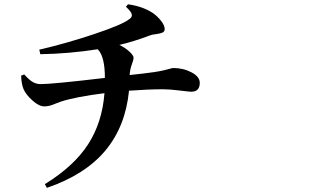

<svg xmlns="http://www.w3.org/2000/svg" viewBox="-20 -823 1540 909"><path d="M576.2 -791 585.9 -802.7Q655.3 -793 703.1 -761.7Q725.6 -746.1 742.7 -724.1Q759.8 -702.1 759.8 -685.5Q759.8 -673.8 749.5 -668.9Q739.3 -664.1 719.7 -661.6Q700.2 -659.2 692.4 -656.2Q609.4 -625 544.9 -610.4Q573.2 -596.7 592.8 -578.6Q612.3 -560.5 612.3 -549.8Q612.3 -539.1 604 -517.6Q595.7 -496.1 593.8 -467.8Q652.3 -473.6 708 -481.4Q735.4 -485.4 755.9 -490.2Q776.4 -495.1 786.1 -498Q795.9 -501 799.8 -501Q847.7 -501 886.7 -480.5Q925.8 -460 925.8 -430.7Q925.8 -388.7 884.8 -388.7Q877 -388.7 830.1 -394.5Q783.2 -400.4 751 -400.4Q684.6 -400.4 590.8 -393.6Q574.2 -224.6 479 -110.4Q383.8 3.9 202.1 66.4L192.4 48.8Q330.1 -36.1 397 -139.6Q463.9 -243.2 474.6 -381.8Q340.8 -365.2 267.6 -341.8Q260.7 -339.8 243.2 -332.5Q225.6 -325.2 214.4 -322.3Q203.1 -319.3 189.5 -319.3Q165 -319.3 134.3 -346.7Q103.5 -374 91.8 -400.4Q81.1 -425.8 80.1 -464.8L94.7 -470.7Q118.2 -444.3 135.3 -434.6Q152.3 -424.8 172.9 -424.8Q227.5 -424.8 476.6 -454.1Q476.6 -556.6 442.4 -589.8Q304.7 -568.4 170.9 -566.4L166 -587.9Q293 -617.2 425.8 -661.6Q558.6 -706.1 590.8 -731.4Q606.4 -741.2 604 -754.4Q601.6 -767.6 576.2 -791Z"/></svg>

Font: Bpmf Zihi Serif Bold
Style: Bold
Weight: 700
Foundry: But Ko
Version: Version 1.320